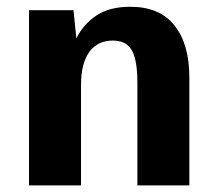

<svg xmlns="http://www.w3.org/2000/svg" viewBox="-20 -559 653 579"><path d="M67.5 0V-528.3H201.6L210.3 -443.2Q231.7 -486.5 271.1 -512.5Q310.5 -538.6 372.7 -538.6Q461.7 -538.6 506.3 -482.1Q551 -425.6 551 -325.7V0H394.3V-310.1Q394.3 -356.4 386.7 -384.2Q379 -411.9 362.8 -424.3Q346.7 -436.7 320.4 -436.7Q297.9 -436.7 280.1 -428.3Q262.3 -419.9 249.9 -403.2Q237.5 -386.5 230.9 -361.4Q224.3 -336.2 224.3 -302.6V0Z"/></svg>

Font: Comme
Style: Regular
Weight: 400
Designer: Vernon Adams
Foundry: Vernon Adams
Version: Version 1.000;gftools[0.9.27]